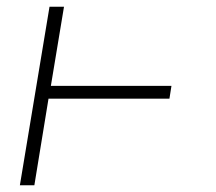

<svg xmlns="http://www.w3.org/2000/svg" viewBox="-20 -550 640 570"><path d="M39 0 127 -530H170L131 -295H489L483 -257H124L82 0Z"/></svg>

Font: Iosevka Curly XLtEx
Style: Italic
Weight: 200
Width: 7
Italic angle: -9°
Monospace: yes
Designer: Belleve Invis
Foundry: Belleve Invis
Version: Version 11.1.0; ttfautohint (v1.8.3)